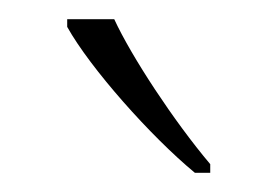

<svg xmlns="http://www.w3.org/2000/svg" viewBox="-20 -785 289 200"><path d="M183 -605H199V-614C161 -659 117 -726 99 -765H50V-757C74 -714 137 -643 183 -605Z"/></svg>

Font: Kathrein 37 Thin Condensed
Style: Regular
Weight: 250
Width: 3
Designer: Lazydogs Typefoundry, based on Open Sans by Ascender Corporation
Foundry: Lazydogs Typefoundry
Version: Version 1.003;PS 001.003;hotconv 1.0.88;makeotf.lib2.5.64775